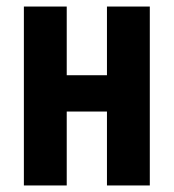

<svg xmlns="http://www.w3.org/2000/svg" viewBox="-20 -567 532 587"><path d="M184 -547V-337H307V-547H438V0H307V-226H184V0H53V-547Z"/></svg>

Font: Noto Sans Display ExtraCondensed
Style: Bold
Weight: 700
Width: 2
Designer: Monotype Design Team
Foundry: Monotype Imaging Inc.
Version: Version 2.003